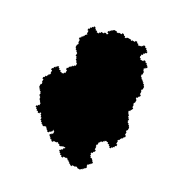

<svg xmlns="http://www.w3.org/2000/svg" viewBox="-136 -637 709 751"><g transform="rotate(30 219.0 -261.5)"><path d="M21 -226H26V-213H29V-205H26V-192H28V-189H31V-184H36V-179H41V-174H44V-171H43V-163H48V-158H51V-150H54V-148H56V-145H58V-142H59V-141H60V-140H63V-129H58V-124H53V-117H58V-112H63V-107H70V-105H71V-102H79V-107H85V-100H88V-98H90V-92H95V-82H100V-77H105V-72H109V-70H113V-67H121V-70H130V-66H133V-64H135V-61H139V-59H140V-56H148V-59H149V-61H153V-64H156V-66H158V-74H160V-72H161V-71H162V-70H165V-59H160V-54H155V-47H160V-42H165V-37H172V-35H173V-32H181V-37H194V-40H200V-37H207V-35H208V-32H216V-34H221V-36H224V-37H234V-33H229V-25H224V-20H219V-13H224V-8H229V-3H236V-1H237V2H245V-3H258V-6H260V-4H263V-2H265V1H271V4H276V9H282V11H284V13H291V14H292V9H305V6H313V9H326V7H329V4H334V-1H339V-6H342V-7H344V-9H345V-15H342V-24H346V-27H348V-29H351V-33H353V-34H356V-42H353V-43H351V-47H348V-50H346V-52H338V-57H334V-65H331V-67H332V-72H337V-78H339V-80H342V-88H337V-101H334V-109H337V-121H340V-123H341V-125H342V-128H349V-133H354V-138H359V-140H361V-138H369V-133H377V-128H382V-123H389V-128H394V-133H399V-140H401V-141H404V-149H399V-162H396V-164H398V-167H400V-169H403V-175H406V-180H411V-186H413V-188H416V-196H411V-209H408V-217H411V-230H409V-233H406V-238H401V-243H396V-248H393V-251H394V-259H389V-264H386V-272H383V-274H381V-277H379V-280H378V-281H377V-287H382V-293H384V-295H385V-298H387V-303H384V-305H382V-316H379V-324H382V-337H380V-340H377V-347H382V-353H384V-355H387V-363H382V-376H379V-384H382V-397H380V-400H377V-405H372V-410H367V-415H362V-418H357V-423H355V-424H353V-425H352V-426H350V-432H349V-434H352V-447H350V-450H347V-455H345V-460H350V-465H355V-472H350V-477H345V-482H338V-484H337V-487H329V-482H315V-487H310V-492H308V-494H310V-502H315V-510H320V-515H325V-522H320V-527H315V-532H308V-534H307V-537H299V-532H294V-528H286V-526H285V-525H284V-526H279V-531H273V-533H271V-536H263V-531H250V-528H246V-531H229V-529H226V-526H219V-531H213V-533H211V-536H203V-531H190V-528H182V-531H169V-529H166V-526H161V-521H156V-516H151V-509H156V-504H154V-502H150V-504H142V-501H141V-499H129V-494H124V-489H114V-494H106V-499H101V-504H94V-499H89V-494H84V-487H82V-486H79V-478H84V-465H87V-463H85V-460H83V-458H80V-452H77V-447H72V-441H70V-439H67V-431H72V-418H75V-410H72V-397H74V-394H77V-389H82V-384H87V-379H90V-376H89V-368H94V-363H97V-355H100V-353H102V-350H104V-347H105V-346H106V-345H109V-334H104V-329H98V-324H93V-319H88V-312H86V-311H83V-303H88V-289H83V-284H78V-282H76V-284H68V-289H60V-294H55V-299H48V-294H43V-289H38V-282H36V-281H33V-273H38V-260H41V-258H39V-255H37V-253H34V-247H31V-242H26V-236H24V-234H21Z"/></g></svg>

Font: Camosport
Style: Regular
Weight: 400
Version: Version 001.000